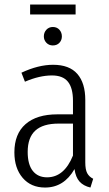

<svg xmlns="http://www.w3.org/2000/svg" viewBox="-20 -822 483 853"><path d="M315.9 -801.8V-757.8H113.8V-801.8ZM174.8 -660.2Q174.8 -677.7 186 -689.9Q197.3 -702.1 214.8 -702.1Q232.9 -702.1 243.9 -689.9Q254.9 -677.7 254.9 -660.2Q254.9 -643.6 243.9 -631.8Q232.9 -620.1 214.8 -620.1Q197.3 -620.1 186 -632.1Q174.8 -644 174.8 -660.2ZM358.9 -100.1Q358.9 -68.8 367.4 -52.7Q376 -36.6 394 -27.8L381.8 11.2Q350.6 3.9 333.3 -15.4Q315.9 -34.7 311 -70.8Q264.2 11.2 180.2 11.2Q117.7 11.2 80.8 -31.7Q43.9 -74.7 43.9 -145Q43.9 -227.1 93.5 -270.5Q143.1 -314 234.9 -314H304.2V-374Q304.2 -431.2 281.7 -459Q259.3 -486.8 210.9 -486.8Q155.3 -486.8 90.8 -459L75.2 -499Q150.4 -534.2 215.8 -534.2Q288.1 -534.2 323.5 -493.7Q358.9 -453.1 358.9 -377.9ZM189 -34.2Q265.1 -34.2 304.2 -130.9V-272.9H240.2Q170.9 -272.9 137 -241.9Q103 -210.9 103 -147Q103 -91.3 125.7 -62.7Q148.4 -34.2 189 -34.2Z"/></svg>

Font: Fira Sans Compressed Light
Style: Regular
Weight: 300
Width: 1
Designer: Carrois Corporate & Edenspiekermann AG
Foundry: Carrois Corporate GbR & Edenspiekermann AG
Version: Version 4.203;PS 004.203;hotconv 1.0.88;makeotf.lib2.5.64775